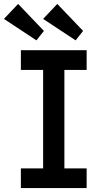

<svg xmlns="http://www.w3.org/2000/svg" viewBox="-34 -955 532 975"><path d="M72 0V-100H185V-600H72V-700H406V-600H293V-100H406V0ZM350 -750 185 -859 257 -935 388 -798ZM151 -750 -14 -859 58 -935 189 -798Z"/></svg>

Font: Readex Pro
Style: Regular
Weight: 400
Designer: Bonnie Shaver-Troup, Thomas Jockin
Foundry: Lexend
Version: Version 1.204; ttfautohint (v1.8.4.7-5d5b)